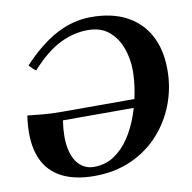

<svg xmlns="http://www.w3.org/2000/svg" viewBox="-81 -796 890 892"><g transform="rotate(-10 364.0 -350.0)"><path d="M406 -715Q503 -715 571.5 -679Q640 -643 676.5 -575.5Q713 -508 713 -413Q713 -327 683.5 -250Q654 -173 599 -113Q544 -53 467 -19Q390 15 294 15Q194 15 130.5 -22.5Q67 -60 43 -133.5Q19 -207 35 -316Q71 -312 110 -308.5Q149 -305 204 -305H592L586 -265H194Q182 -185 193 -132Q204 -79 232.5 -53Q261 -27 299 -27Q353 -27 394.5 -54.5Q436 -82 466 -127Q496 -172 515.5 -226.5Q535 -281 544.5 -336Q554 -391 554 -436Q554 -493 535.5 -543.5Q517 -594 479 -626Q441 -658 380 -658Q313 -658 247.5 -625.5Q182 -593 112 -515Q102 -522 95.5 -528.5Q89 -535 81 -544Q161 -630 240.5 -672.5Q320 -715 406 -715Z"/></g></svg>

Font: Poltawski Nowy SemiBold
Style: Italic
Weight: 600
Italic angle: -12°
Version: Version 1.001;gftools[0.9.25]